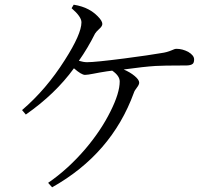

<svg xmlns="http://www.w3.org/2000/svg" viewBox="-20 -780 857 818"><path d="M202 18 185 -1Q271 -60 345 -147Q411 -225 451 -306Q490 -384 490 -433Q490 -457 458 -479Q450 -478 435 -476Q413 -472 404.5 -471Q396 -470 378 -466Q353 -461 342 -461Q327 -461 295 -489Q215 -379 90 -292L74 -311Q177 -399 256 -524Q327 -635 327 -685Q327 -709 285 -745L294 -760Q331 -754 357 -740Q378 -729 396 -711Q416 -691 416 -678Q416 -668 402 -656Q390 -645 385 -637Q354 -575 316 -521Q336 -515 351 -515Q386 -515 510 -531Q617 -545 668 -554Q691 -557 712 -566Q724 -572 732 -572Q757 -572 782 -559Q807 -544 807 -527Q807 -513 801 -508Q793 -501 771 -501Q766 -501 754 -501Q678 -501 643 -499Q594 -496 507 -484Q535 -472 554 -456Q573 -440 573 -428Q573 -419 563 -406.5Q553 -394 550 -384Q455 -124 202 18Z"/></svg>

Font: GenRyuMin TW R
Style: Regular
Weight: 400
Version: Version 1.501;PS 1;hotconv 16.6.51;makeotf.lib2.5.65220